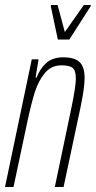

<svg xmlns="http://www.w3.org/2000/svg" viewBox="-20 -747 383 767"><path d="M107 -510H134L122 -437H126Q140 -473 165 -495.5Q190 -518 233 -518Q278 -518 298 -499Q318 -480 318 -435Q318 -397 302 -320L234 0H199L265 -315Q283 -402 283 -432Q283 -465 270.5 -475.5Q258 -486 226 -486Q185 -486 159.5 -455.5Q134 -425 120 -381.5Q106 -338 90 -264L34 0H0ZM211 -589 183 -722 184 -727H210L239 -619L315 -727H343L342 -722L257 -589Z"/></svg>

Font: Saira Ultra Condensed Thin
Style: Italic
Weight: 100
Width: 1
Italic angle: -12°
Designer: Hector Gatti with collaboration of the Omnibus-Type team
Foundry: Omnibus-Type
Version: Version 1.001; ttfautohint (v1.8)